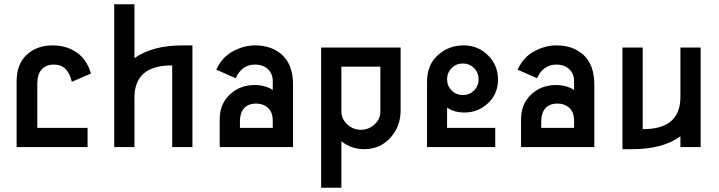

<svg xmlns="http://www.w3.org/2000/svg" viewBox="-20 -690 3375 901"><path d="M155 -297V-90H391V0H57L58 -1V-309Q58 -389 105.5 -433Q153 -477 226 -477Q291 -477 339 -444.5Q387 -412 407 -345L317 -306Q299 -387 233 -387Q196 -387 175.5 -364Q155 -341 155 -297Z M836 -477H883V0H788V-383Q611 -384 611 -232V0H516V-670H611V-417Q695 -477 836 -477Z M1177 -477Q1257 -477 1306 -430.5Q1355 -384 1355 -293V0H1011V-130Q1011 -202 1058.5 -246.5Q1106 -291 1175 -291Q1224 -291 1260 -268V-309Q1260 -344 1237 -365.5Q1214 -387 1177 -387Q1115 -387 1086 -323L995 -363Q1021 -421 1072.5 -449Q1124 -477 1177 -477ZM1106 -122V-90H1260V-122Q1260 -164 1237.5 -184Q1215 -204 1183 -204Q1144 -204 1125 -181.5Q1106 -159 1106 -122Z M1487 -467H1860V-172Q1860 -96 1811.5 -43Q1763 10 1689 10Q1629 10 1582 -27V191H1487ZM1765 -167V-377H1582V-167Q1582 -132 1609.5 -106.5Q1637 -81 1674 -81Q1710 -81 1737.5 -106Q1765 -131 1765 -167Z M2078 -185V-90H2304V0H1984V-307Q1984 -385 2034.5 -431Q2085 -477 2156 -477Q2223 -477 2270 -430.5Q2317 -384 2317 -317Q2317 -249 2270 -205.5Q2223 -162 2160 -162Q2111 -162 2078 -185ZM2204.5 -370.5Q2183 -392 2152 -392Q2121 -392 2099.5 -370.5Q2078 -349 2078 -318Q2078 -287 2099.5 -265.5Q2121 -244 2152 -244Q2183 -244 2204.5 -265.5Q2226 -287 2226 -318Q2226 -349 2204.5 -370.5Z M2591 -477Q2671 -477 2720 -430.5Q2769 -384 2769 -293V0H2425V-130Q2425 -202 2472.5 -246.5Q2520 -291 2589 -291Q2638 -291 2674 -268V-309Q2674 -344 2651 -365.5Q2628 -387 2591 -387Q2529 -387 2500 -323L2409 -363Q2435 -421 2486.5 -449Q2538 -477 2591 -477ZM2520 -122V-90H2674V-122Q2674 -164 2651.5 -184Q2629 -204 2597 -204Q2558 -204 2539 -181.5Q2520 -159 2520 -122Z M3173 -235V-467H3268V0H3173V-50Q3089 10 2948 10H2901V-467H2996V-84Q3173 -83 3173 -235Z"/></svg>

Font: Gulax
Style: Regular
Weight: 400
Designer: Morgan Gilbert
Foundry: VTF
Version: Version 1.001;hotconv 1.0.109;makeotfexe 2.5.65596